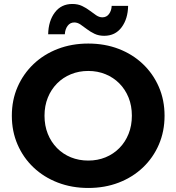

<svg xmlns="http://www.w3.org/2000/svg" viewBox="-20 -930 884 962"><path d="M422.5 11.8Q339.9 11.8 269.6 -15.2Q199.4 -42.2 147.9 -91.1Q96.4 -140 67.9 -206Q39.3 -271.9 39.3 -350.2Q39.3 -428.5 67.9 -494.1Q96.5 -559.8 148 -608.9Q199.6 -658 269.6 -684.9Q339.5 -711.8 422.2 -711.8Q505.2 -711.8 574.8 -685Q644.4 -658.2 695.9 -609.3Q747.3 -560.4 775.9 -494.5Q804.5 -428.7 804.5 -350.1Q804.5 -271.6 775.9 -205.5Q747.3 -139.4 695.9 -90.6Q644.4 -41.8 574.8 -15Q505.2 11.8 422.5 11.8ZM422.2 -125.5Q469.1 -125.5 508.8 -141.8Q548.5 -158.1 578.1 -188.1Q607.7 -218.1 624.2 -259.2Q640.7 -300.3 640.7 -350.2Q640.7 -400.1 624.3 -440.9Q607.8 -481.8 578.2 -511.8Q548.6 -541.8 508.8 -558.1Q469.1 -574.5 422.2 -574.5Q375.3 -574.5 335.4 -558.1Q295.5 -541.8 265.8 -511.8Q236.1 -481.7 219.6 -440.8Q203 -399.8 203 -350.2Q203 -300.6 219.5 -259.4Q236 -218.3 265.7 -188.1Q295.4 -158 335.3 -141.7Q375.3 -125.5 422.2 -125.5ZM502 -750.6Q474.6 -750.6 453.4 -760.8Q432.2 -771 415.3 -784Q398.4 -797.1 383.2 -807.3Q368 -817.5 352.2 -817.5Q331.4 -817.5 318.8 -800.5Q306.2 -783.6 304.8 -758.2H221.3Q222.7 -825.1 254.8 -867.6Q286.8 -910.1 342.4 -910.1Q370.4 -910.1 391.6 -899.9Q412.8 -889.7 429.7 -876.7Q446.6 -863.7 462 -853.5Q477.4 -843.2 492.8 -843.2Q514 -843.2 526.3 -860Q538.6 -876.7 539.6 -900.7H621.9Q620.9 -835.6 589.2 -793.1Q557.5 -750.6 502 -750.6Z"/></svg>

Font: Montserrat Alternates Thin
Style: Regular
Weight: 100
Designer: Julieta Ulanovsky
Foundry: Julieta Ulanovsky
Version: Version 9.000